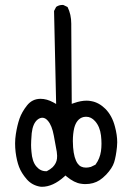

<svg xmlns="http://www.w3.org/2000/svg" viewBox="-20 -755 540 763"><path d="M141.1 -362.3Q107.9 -362.3 86.9 -335.4Q66.9 -310.1 57.6 -283.7Q48.3 -256.8 43 -222.2Q40 -203.1 40 -185.5Q40 -168 42 -150.9Q46.4 -116.2 55.7 -91.8Q64.9 -67.4 86.4 -42.5Q107.4 -18.6 139.6 -13.2Q143.1 -12.7 146.5 -12.7Q190.4 -12.7 235.4 -53.2L240.2 -57.6L244.6 -53.7Q275.4 -28.3 301.8 -24.9Q310.5 -23.4 319.3 -23.4Q351.6 -23.4 376 -39.1Q388.7 -47.4 401.9 -61Q426.3 -86.9 433.6 -110.1Q440.9 -133.3 444.8 -170.9Q445.8 -179.7 445.8 -189.5Q445.8 -218.3 437 -251Q425.8 -295.4 398.4 -322.8Q373 -347.7 343.3 -353Q334 -355 324.2 -355Q301.3 -355 274.9 -345.7L265.1 -342.3L263.2 -652.3V-652.8Q263.2 -656.7 263.2 -660.6Q263.2 -697.8 248.5 -727.1L232.4 -734.9Q230.5 -735.4 228.5 -735.4Q213.9 -735.4 203.1 -727.5L194.8 -711.4L203.1 -341.8L191.9 -348.1Q166 -362.3 141.1 -362.3ZM162.1 -74.7Q140.1 -74.7 124 -94Q107.9 -113.3 105 -151.9Q103.5 -167.5 103.5 -178.5Q103.5 -189.5 104 -196.3Q104.5 -210.4 106 -225.6Q110.4 -264.6 129.4 -279.8Q138.7 -287.1 148.4 -287.1Q160.2 -287.1 170.4 -274.9Q186.5 -256.3 193.8 -216.3L205.6 -151.9Q207 -142.1 207 -136Q207 -129.9 206.5 -125Q204.6 -106.4 189.5 -90.8Q180.2 -82 166 -74.7Q163.1 -74.7 162.1 -74.7ZM321.8 -88.9Q299.8 -88.9 288.6 -105Q273.9 -125.5 270.5 -169.4Q269.5 -182.6 269.5 -194.3Q269.5 -222.7 274.9 -246.1Q284.2 -282.2 310.5 -289.6Q316.9 -291 322.8 -291Q342.3 -291 357.9 -273.4Q377 -252 381.3 -216.8Q383.3 -199.7 383.3 -184.1Q383.3 -168.5 381.3 -154.3Q377 -125 360.4 -102.1L359.4 -100.6L341.3 -91.8Q330.6 -88.9 321.8 -88.9Z"/></svg>

Font: Bakudai
Style: ExtraLight
Weight: 200
Version: Version 1.48